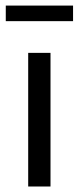

<svg xmlns="http://www.w3.org/2000/svg" viewBox="-20 -678 286 698"><path d="M163.6 -485.8V0H82.5V-485.8ZM245.6 -657.7V-601.1H1V-657.7Z"/></svg>

Font: Varta
Style: Regular
Weight: 400
Designer: Joana Correia, Viktoriya Grabowska, Eben Sorkin
Foundry: Sorkin Type
Version: Version 1.003; ttfautohint (v1.3) -l 8 -r 24 -G 200 -x 12 -H